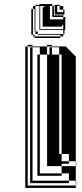

<svg xmlns="http://www.w3.org/2000/svg" viewBox="-20 -930 408 950"><path d="M177 -264H165V-312H141V-300H129V-324H141V-312H177V-300H273V-180H285V-300H213V-420H177V-408H165V-456H141V-444H129V-468H141V-456H177V-420H273V-300H285V-420H213V-540H177V-504H165V-552H141V-540H129V-564H141V-552H177V-540H273V-420H285V-540H213V-660H177V-696H141V-700H117V-708H141V-700H213V-660H273V-540H285V-660H273V-696H237V-700H213V-708H237V-700H305L355 -650V-132H357V-108H355V-132H321V-168H285V-180H213V-300H177ZM237 -684H225V-696H237ZM141 -684H129V-696H141ZM177 -648H165V-660H177ZM141 -60H129V-84H141V-72H285V-60H165V-72H141ZM321 -24H129V-36H321ZM141 -660H129V-684H141ZM237 -660H225V-684H237ZM177 -600H165V-648H141V-636H129V-660H141V-648H177ZM141 -612H129V-636H141ZM177 -552H165V-600H141V-588H129V-612H141V-600H177ZM141 -564H129V-588H141ZM141 -516V-540H129V-516ZM177 -456H165V-504H141V-492H129V-516H141V-504H177ZM141 -468H129V-492H141ZM141 -420V-444H129V-420ZM177 -360H165V-408H141V-396H129V-420H141V-408H177ZM141 -372H129V-396H141ZM177 -312H165V-360H141V-348H129V-372H141V-360H177ZM141 -324H129V-348H141ZM141 -276V-300H129V-276ZM177 -216H165V-264H141V-252H129V-276H141V-264H177ZM141 -228H129V-252H141ZM141 -180V-204H129V-180ZM141 -156H129V-180H141V-168H177V-120H165V-168H141ZM141 -132H129V-156H141ZM141 -108H129V-132H141V-120H177V-72H165V-120H141ZM141 -84H129V-108H141ZM177 -168H165V-216H141V-204H129V-228H141V-216H177V-180H273V-168H285V-132H321V-120H285V-108H355V-36H357V-12H355V-36H321V-72H285V-108H213V-180H177ZM141 -60V-36H129V-60ZM105 0V-700H117V-12H355V0ZM239 -846V-900H227V-846ZM151 -854V-870H143V-854ZM227 -834H293V-846H227ZM151 -790H143V-774H151ZM299 -762H293V-782H175V-786H293V-806H287V-798H191V-846H179V-834H175V-858H179V-846H191V-894H199V-900H179V-882H175V-900H155V-906H175V-910H239V-900H247V-854H293V-846H303V-782H299ZM179 -858V-882H175V-858ZM295 -854H293V-858H251V-870H293V-882H263V-870H251V-886H263V-882H275V-900H263V-886H251V-900H247V-902H251V-906H275V-900H293V-882H299V-858H295ZM151 -838V-854H143V-838ZM151 -822V-838H143V-822ZM151 -806V-822H143V-806ZM179 -810V-834H175V-810ZM151 -790V-806H143V-790ZM179 -810V-786H175V-810ZM143 -750V-758H135V-886H143V-870H151V-886H143V-900H155V-774H167V-762H293V-750H279V-758H167V-762H155V-774H143V-758H151V-750H279V-742H151V-750Z"/></svg>

Font: Rubik Broken Fax
Style: Regular
Weight: 400
Designer: Hubert and Fischer, NaN
Foundry: Hubert and Fischer, NaN
Version: Version 2.201